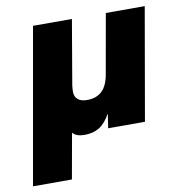

<svg xmlns="http://www.w3.org/2000/svg" viewBox="-99 -540 745 792"><g transform="rotate(-10 273.0 -144.0)"><path d="M-24 182 91 -470H254L208 -201Q206 -187 206 -174Q206 -161 211 -151.5Q216 -142 227.5 -136Q239 -130 259 -130Q297 -130 320.5 -152Q344 -174 352 -222L396 -470H559L477 0H323L332 -60Q309 -20 283.5 -5Q258 10 222 10Q188 10 173 -8L139 182Z"/></g></svg>

Font: Gantari ExtraBold
Style: Italic
Weight: 800
Italic angle: -10°
Designer: Anugrah Pasau
Foundry: Lafontype
Version: Version 1.000